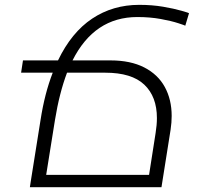

<svg xmlns="http://www.w3.org/2000/svg" viewBox="-20 -780 826 800"><path d="M282.2 -528.3H440.9Q523.9 -528.3 581.1 -499Q638.2 -469.7 666.7 -417.5Q695.3 -365.2 695.3 -296.9Q695.3 -269.5 690.9 -240.2L652.8 0H104.5L107.9 -22.5L148.9 -279.8Q166 -390.6 199.7 -477.1H67.9L75.7 -528.3H221.7Q277.8 -645 364 -702.4Q450.2 -759.8 560.1 -759.8Q613.3 -759.8 659.4 -752Q705.6 -744.1 736.6 -735.1Q767.6 -726.1 767.6 -725.1L752 -672.9Q752 -673.8 722.9 -683.3Q693.8 -692.9 649.4 -700.9Q605 -709 552.2 -709Q373 -709 282.2 -528.3ZM259.3 -477.1Q227.1 -391.6 209 -279.8L172.4 -51.3H601.1L628.4 -226.1Q633.8 -259.8 633.8 -288.1Q633.8 -377.4 581.3 -427.2Q528.8 -477.1 418.5 -477.1Z"/></svg>

Font: Mardoto Light
Style: Italic
Weight: 300
Italic angle: -12°
Designer: Christian Robertson, Vahan Hovhannisyan
Foundry: Google
Version: Version 1.000